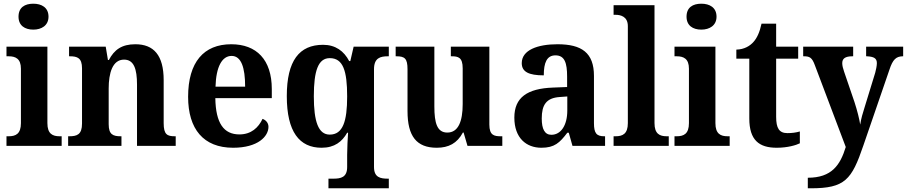

<svg xmlns="http://www.w3.org/2000/svg" viewBox="-20 -788 4898 1037"><path d="M160 -628C204 -628 242 -650 242 -698C242 -748 204 -768 160 -768C114 -768 80 -748 80 -698C80 -650 114 -628 160 -628ZM15 0H313V-52H302C264 -52 236 -65 236 -123V-536H15V-484H27C64 -484 93 -471 93 -417V-123C93 -65 65 -52 27 -52H15Z M348 0H636V-52H632C591 -52 567 -61 567 -117V-310C567 -392 587 -466 650 -466C703 -466 720 -416 720 -331V0H929V-52H925C883 -52 864 -61 864 -123V-355C864 -490 810 -549 711 -549C637 -549 597 -519 568 -464H563L551 -536H353V-484H357C398 -484 423 -475 423 -419V-121C423 -61 396 -52 354 -52H348Z M1239 10C1374 10 1430 -52 1430 -103C1430 -125 1415 -140 1398 -146C1376 -99 1337 -62 1273 -62C1189 -62 1145 -122 1143 -258H1448V-307C1448 -466 1365 -549 1229 -549C1081 -549 996 -453 996 -265C996 -91 1079 10 1239 10ZM1304 -320H1144C1147 -427 1179 -486 1231 -486C1283 -486 1304 -423 1304 -320Z M1754 229H2080V177H2075C2034 177 2000 170 2000 114V-414C2000 -475 2034 -484 2075 -484H2080V-536H1890L1872 -458H1866C1838 -512 1792 -546 1725 -546C1597 -546 1529 -461 1529 -269C1529 -76 1597 10 1717 10C1787 10 1828 -23 1855 -71H1860C1858 -42 1855 11 1855 48V114C1855 170 1821 177 1780 177H1754ZM1761 -61C1699 -61 1675 -132 1675 -268C1675 -407 1699 -474 1761 -474C1833 -474 1855 -406 1855 -267C1855 -133 1832 -61 1761 -61Z M2339 10C2403 10 2449 -14 2480 -72H2484L2505 0H2693V-52H2685C2649 -52 2623 -57 2623 -115V-536H2415V-484H2419C2455 -484 2479 -478 2479 -419V-226C2479 -132 2455 -72 2396 -72C2341 -72 2326 -123 2326 -213V-536H2117V-484H2121C2166 -484 2181 -472 2181 -414V-188C2181 -52 2230 10 2339 10Z M2904 10C2975 10 3003 -17 3044 -71H3052L3072 0H3248V-52H3244C3202 -52 3188 -68 3188 -123V-378C3188 -503 3122 -549 2991 -549C2884 -549 2798 -518 2798 -447C2798 -400 2836 -381 2917 -381C2917 -449 2933 -489 2980 -489C3030 -489 3043 -448 3043 -374V-318L2967 -315C2827 -310 2758 -261 2758 -153C2758 -42 2823 10 2904 10ZM2958 -60C2922 -60 2906 -91 2906 -148C2906 -221 2930 -259 3003 -264L3044 -267V-191C3044 -112 3010 -60 2958 -60Z M3294 0H3592V-52H3581C3543 -52 3515 -65 3515 -123V-760H3294V-708H3305C3330 -708 3371 -700 3371 -647V-123C3371 -65 3343 -52 3305 -52H3294Z M3768 -628C3812 -628 3850 -650 3850 -698C3850 -748 3812 -768 3768 -768C3722 -768 3688 -748 3688 -698C3688 -650 3722 -628 3768 -628ZM3623 0H3921V-52H3910C3872 -52 3844 -65 3844 -123V-536H3623V-484H3635C3672 -484 3701 -471 3701 -417V-123C3701 -65 3673 -52 3635 -52H3623Z M4175 10C4234 10 4280 -4 4300 -14V-78C4280 -72 4257 -69 4233 -69C4188 -69 4172 -96 4172 -157V-471H4291V-536H4172V-660H4093C4083 -613 4068 -582 4050 -562C4031 -540 4000 -521 3957 -520V-471H4027V-148C4027 -31 4080 10 4175 10Z M4343 172V229H4359C4544 229 4580 183 4643 -2L4784 -412C4802 -467 4820 -483 4855 -484H4858V-536H4658V-484H4662C4699 -482 4716 -474 4716 -447C4716 -433 4711 -409 4707 -395L4649 -206C4640 -178 4631 -148 4626 -115C4622 -143 4610 -191 4595 -237L4539 -401C4533 -418 4529 -434 4529 -447C4529 -471 4544 -484 4584 -484H4588V-536H4318V-484H4322C4353 -484 4366 -477 4381 -436L4548 6C4518 104 4472 172 4343 172Z"/></svg>

Font: Noto Serif Myanmar SemiCondensed
Style: Bold
Weight: 700
Width: 4
Designer: Ben Mitchell and the Monotype Design Team
Foundry: Monotype Imaging Inc.
Version: Version 2.106